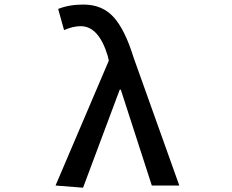

<svg xmlns="http://www.w3.org/2000/svg" viewBox="-20 -830 1040 859"><path d="M351.6 9.8 228.5 0 466.8 -558.6 461.9 -580.1Q421.9 -712.9 340.8 -712.9Q306.6 -712.9 266.6 -695.3L240.2 -790Q289.1 -809.6 353.5 -809.6Q437.5 -809.6 488.3 -753.4Q539.1 -697.3 577.1 -574.2L782.2 0H659.2L520.5 -428.7H515.6Z"/></svg>

Font: GenEi Gothic M SemiBold
Style: Regular
Weight: 500
Designer: o_tamon (Modified); [Source Han Sans]
Ryoko NISHIZUKA  (kana & ideographs); Paul D. Hunt (Latin, Greek & Cyrillic); Wenl
Version: Version 1.1a;Original Version 1.004